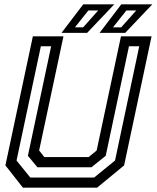

<svg xmlns="http://www.w3.org/2000/svg" viewBox="-20 -868 724 888"><path d="M86 0 5 -103 132 -700H273.5L161 -172L185 -141.5H390L427 -172L539.5 -700H681L554 -103L429 0ZM120 -47H415.5L512 -125.5L624 -654H576.5L469 -147.5L403 -94.5H153L109 -147.5L216.5 -654H169L56.5 -125.5ZM440.5 -716 541 -848H684.5L559 -716ZM326.5 -741.5H364.5L434 -819.5H388.5ZM264.5 -716 365 -848H508.5L383 -716ZM502.5 -741.5H540.5L610 -819.5H564.5Z"/></svg>

Font: Tourney Medium
Style: Italic
Weight: 500
Italic angle: -12°
Version: Version 1.015